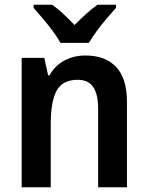

<svg xmlns="http://www.w3.org/2000/svg" viewBox="-20 -786 621 806"><path d="M339 -553Q422 -553 467.5 -505Q513 -457 513 -357V0H392V-329Q392 -390 371.5 -420.5Q351 -451 306 -451Q242 -451 217.5 -405Q193 -359 193 -266V0H71V-543H166L182 -470H188Q211 -511 250.5 -532Q290 -553 339 -553ZM234 -606Q222 -628 202 -655Q182 -682 160 -708Q138 -734 121 -753V-766H199Q222 -750 245.5 -728Q269 -706 293 -681Q319 -707 341.5 -727.5Q364 -748 389 -766H467V-753Q450 -734 428 -708.5Q406 -683 386 -655.5Q366 -628 353 -606Z"/></svg>

Font: Noto Sans Khmer SemiCondensed SemiBold
Style: Regular
Weight: 600
Width: 4
Designer: Danh Hong and the Monotype Design Team
Foundry: Monotype Imaging Inc.
Version: Version 2.004; ttfautohint (v1.8.4.7-5d5b)